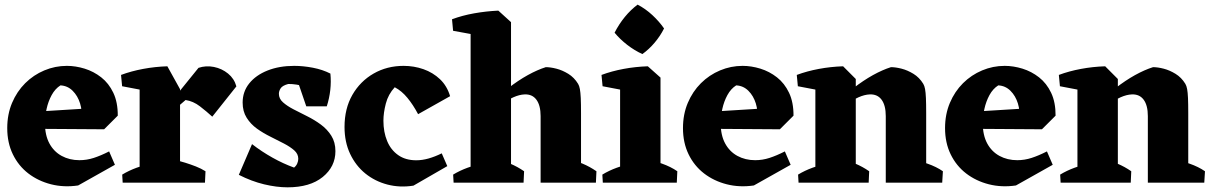

<svg xmlns="http://www.w3.org/2000/svg" viewBox="-20 -782 5192 822"><path d="M314.5 12Q253.5 21 198.5 7Q143.5 -7 101.2 -39.5Q59 -72 35 -121.4Q11 -170.8 11 -233.5Q11 -292.5 31.6 -341.4Q52.2 -390.2 87.9 -425.8Q123.5 -461.2 169.8 -480.6Q216 -500 266.2 -500Q303.8 -500 342.4 -488.1Q381 -476.2 413.4 -450.9Q445.8 -425.5 465.1 -384.9Q484.5 -344.2 484.2 -286.8L328 -272.8Q333 -306.2 322.9 -339Q312.8 -371.8 291 -393.4Q269.2 -415 238.8 -416.5Q216 -402 201.2 -375Q186.5 -348 179.5 -316Q172.5 -284 172.5 -254.5Q172.5 -203 191.5 -167.9Q210.5 -132.8 244.1 -114.5Q277.8 -96.2 320 -96.2Q351.5 -96.2 381.6 -106Q411.8 -115.8 447.2 -133.8L472 -76.5ZM425.8 -228.5 127 -230.5 115 -302.8 400.5 -320.5 484.2 -286.8Z M577.8 0V-445.5L696.5 -498.2L750.8 -400.2V0ZM649 -246 682.5 -309.5 829.8 -491.5Q861.5 -502.2 895.8 -495.4Q930 -488.5 956.4 -467Q982.8 -445.5 992 -412.2L888.8 -282.5Q864.5 -304.8 835.8 -326.9Q807 -349 774.5 -353.8ZM502.8 -412.8 498.2 -461.2Q541.8 -477.5 592.8 -487Q643.8 -496.5 696.5 -498.2L696 -427.5L619.8 -390.5ZM505.2 0 503.2 -34.5Q531.8 -51.8 565.2 -64Q598.8 -76.2 626.8 -82.8L617.2 0ZM704 0 729 -97Q749.8 -92.5 772.9 -85.4Q796 -78.2 818.6 -69.4Q841.2 -60.5 859.8 -48.8L857.5 0Z M1211 20Q1164.2 20 1110.5 7.1Q1056.8 -5.8 1002.5 -33.5L1059 -165Q1100 -133.2 1146 -107.4Q1192 -81.5 1239 -64.5Q1248.2 -71.8 1252.6 -82.1Q1257 -92.5 1257 -102.2Q1257 -123 1239.8 -138.2Q1222.5 -153.5 1195.6 -167.5Q1168.8 -181.5 1137.9 -196.8Q1107 -212 1080.1 -231.2Q1053.2 -250.5 1036 -277.9Q1018.8 -305.2 1018.8 -342.8Q1018.8 -389.8 1047.2 -425.1Q1075.8 -460.5 1125.6 -480.2Q1175.5 -500 1239.5 -500Q1278.2 -500 1319.8 -492Q1361.2 -484 1394.5 -467L1359 -378.8Q1328 -399.5 1287.8 -411.1Q1247.5 -422.8 1214.2 -422.5Q1189.2 -415.8 1181.6 -404Q1174 -392.2 1174 -380.5Q1174 -359.5 1191.6 -343.9Q1209.2 -328.2 1236.6 -314Q1264 -299.8 1295 -284.4Q1326 -269 1353.4 -248.9Q1380.8 -228.8 1398.4 -201Q1416 -173.2 1416 -134.8Q1416 -68.5 1361.6 -24.2Q1307.2 20 1211 20ZM1291.2 -326.8 1241.2 -473 1394.5 -467Q1398 -432 1394 -396.4Q1390 -360.8 1379 -326.8Z M1750 12.8Q1691.8 22 1638.6 8.1Q1585.5 -5.8 1544.2 -39.1Q1503 -72.5 1479 -123.2Q1455 -174 1455 -238.5Q1455 -317.2 1488.6 -375.8Q1522.2 -434.2 1579.5 -467.1Q1636.8 -500 1707.8 -500Q1752.2 -500 1792.9 -485.8Q1833.5 -471.5 1863.8 -442.8Q1894 -414 1907 -370.2L1770 -293.2Q1748.5 -333.8 1724.1 -363.2Q1699.8 -392.8 1670 -408.5Q1642 -378.2 1631.8 -338.5Q1621.5 -298.8 1621.5 -265.2Q1621.5 -216.8 1637.4 -178.4Q1653.2 -140 1684.8 -117.9Q1716.2 -95.8 1762 -95.8Q1787.8 -95.8 1814.9 -103.5Q1842 -111.2 1871.2 -125.5L1895 -70.8Z M1994.8 0V-683.8L2113.5 -736.5L2167.8 -687.2V0ZM2294.5 0V-284.8Q2294.5 -330.8 2276.6 -355Q2258.8 -379.2 2226 -377.8Q2203.8 -377 2177.8 -365.5Q2151.8 -354 2125.8 -337.4Q2099.8 -320.8 2075.8 -302.5L2070.5 -328.8Q2112.2 -370.8 2155.2 -404.1Q2198.2 -437.5 2239.5 -460.4Q2280.8 -483.2 2316.8 -494.5Q2336.5 -494.5 2362 -488Q2387.5 -481.5 2412.9 -466Q2438.2 -450.5 2455 -423Q2460 -414.8 2462.6 -400.8Q2465.2 -386.8 2466.4 -362.4Q2467.5 -338 2467.5 -295.5V0ZM1919.8 -650.2 1915.2 -699.5Q1958.8 -715.8 2009.8 -724.9Q2060.8 -734 2113.5 -736.5L2113 -665.8L2036.8 -628.8ZM1922 0 1920 -34.5Q1948.5 -51.8 1982 -64Q2015.5 -76.2 2043.5 -82.8L2034 0ZM2076 0 2101 -103Q2132.2 -95 2164.2 -81.5Q2196.2 -68 2223.8 -48.8L2221.5 0ZM2385.8 0 2410.8 -103Q2442 -95 2474 -81.5Q2506 -68 2533.5 -48.8L2531.2 0Z M2634.8 0V-445.5L2753.5 -498.2L2807.8 -449.8V0ZM2560.8 0 2558.8 -34.5Q2587.2 -51.8 2620.8 -64Q2654.2 -76.2 2682.2 -82.8L2672.8 0ZM2720 0 2745 -103Q2776.2 -95 2814.2 -81.5Q2852.2 -68 2879.8 -48.8L2877.5 0ZM2559.8 -412.8 2555.2 -461.2Q2598.8 -477.5 2649.8 -487Q2700.8 -496.5 2753.5 -498.2L2753 -427.5L2676.8 -390.5ZM2730.2 -550.5Q2696.2 -566 2665 -590.2Q2633.8 -614.5 2611.2 -642Q2629.8 -678.5 2655 -709.4Q2680.2 -740.2 2709.8 -762.2Q2743.5 -744.5 2772.9 -717.4Q2802.2 -690.2 2823 -660.2Q2807 -628.2 2782.8 -599.5Q2758.5 -570.8 2730.2 -550.5Z M3207.5 12Q3146.5 21 3091.5 7Q3036.5 -7 2994.2 -39.5Q2952 -72 2928 -121.4Q2904 -170.8 2904 -233.5Q2904 -292.5 2924.6 -341.4Q2945.2 -390.2 2980.9 -425.8Q3016.5 -461.2 3062.8 -480.6Q3109 -500 3159.2 -500Q3196.8 -500 3235.4 -488.1Q3274 -476.2 3306.4 -450.9Q3338.8 -425.5 3358.1 -384.9Q3377.5 -344.2 3377.2 -286.8L3221 -272.8Q3226 -306.2 3215.9 -339Q3205.8 -371.8 3184 -393.4Q3162.2 -415 3131.8 -416.5Q3109 -402 3094.2 -375Q3079.5 -348 3072.5 -316Q3065.5 -284 3065.5 -254.5Q3065.5 -203 3084.5 -167.9Q3103.5 -132.8 3137.1 -114.5Q3170.8 -96.2 3213 -96.2Q3244.5 -96.2 3274.6 -106Q3304.8 -115.8 3340.2 -133.8L3365 -76.5ZM3318.8 -228.5 3020 -230.5 3008 -302.8 3293.5 -320.5 3377.2 -286.8Z M3470.8 0V-445.5L3589.5 -498.2L3643.8 -443.8V0ZM3772.2 0V-284.8Q3772.2 -330.8 3754.4 -355Q3736.5 -379.2 3703.8 -377.8Q3681.5 -377 3655.5 -365.5Q3629.5 -354 3603.5 -337.4Q3577.5 -320.8 3553.5 -302.5L3548.2 -328.8Q3590 -370.8 3633 -404.1Q3676 -437.5 3717.2 -460.4Q3758.5 -483.2 3794.5 -494.5Q3814.2 -494.5 3839.8 -488Q3865.2 -481.5 3890.6 -466Q3916 -450.5 3932.8 -423Q3937.8 -414.8 3940.4 -400.8Q3943 -386.8 3944.1 -362.4Q3945.2 -338 3945.2 -295.5V0ZM3395.8 -412.8 3391.2 -461.2Q3434.8 -477.5 3485.8 -487Q3536.8 -496.5 3589.5 -498.2L3589 -427.5L3512.8 -390.5ZM3398.8 0 3396.8 -34.5Q3425.2 -51.8 3458.8 -64Q3492.2 -76.2 3520.2 -82.8L3510.8 0ZM3553.5 0 3578.5 -103Q3609.8 -95 3641.8 -81.5Q3673.8 -68 3701.2 -48.8L3699 0ZM3855.2 0 3880.2 -103Q3911.5 -95 3950.4 -81.5Q3989.2 -68 4016.8 -48.8L4013.8 0Z M4329.5 12Q4268.5 21 4213.5 7Q4158.5 -7 4116.2 -39.5Q4074 -72 4050 -121.4Q4026 -170.8 4026 -233.5Q4026 -292.5 4046.6 -341.4Q4067.2 -390.2 4102.9 -425.8Q4138.5 -461.2 4184.8 -480.6Q4231 -500 4281.2 -500Q4318.8 -500 4357.4 -488.1Q4396 -476.2 4428.4 -450.9Q4460.8 -425.5 4480.1 -384.9Q4499.5 -344.2 4499.2 -286.8L4343 -272.8Q4348 -306.2 4337.9 -339Q4327.8 -371.8 4306 -393.4Q4284.2 -415 4253.8 -416.5Q4231 -402 4216.2 -375Q4201.5 -348 4194.5 -316Q4187.5 -284 4187.5 -254.5Q4187.5 -203 4206.5 -167.9Q4225.5 -132.8 4259.1 -114.5Q4292.8 -96.2 4335 -96.2Q4366.5 -96.2 4396.6 -106Q4426.8 -115.8 4462.2 -133.8L4487 -76.5ZM4440.8 -228.5 4142 -230.5 4130 -302.8 4415.5 -320.5 4499.2 -286.8Z M4592.8 0V-445.5L4711.5 -498.2L4765.8 -443.8V0ZM4894.2 0V-284.8Q4894.2 -330.8 4876.4 -355Q4858.5 -379.2 4825.8 -377.8Q4803.5 -377 4777.5 -365.5Q4751.5 -354 4725.5 -337.4Q4699.5 -320.8 4675.5 -302.5L4670.2 -328.8Q4712 -370.8 4755 -404.1Q4798 -437.5 4839.2 -460.4Q4880.5 -483.2 4916.5 -494.5Q4936.2 -494.5 4961.8 -488Q4987.2 -481.5 5012.6 -466Q5038 -450.5 5054.8 -423Q5059.8 -414.8 5062.4 -400.8Q5065 -386.8 5066.1 -362.4Q5067.2 -338 5067.2 -295.5V0ZM4517.8 -412.8 4513.2 -461.2Q4556.8 -477.5 4607.8 -487Q4658.8 -496.5 4711.5 -498.2L4711 -427.5L4634.8 -390.5ZM4520.8 0 4518.8 -34.5Q4547.2 -51.8 4580.8 -64Q4614.2 -76.2 4642.2 -82.8L4632.8 0ZM4675.5 0 4700.5 -103Q4731.8 -95 4763.8 -81.5Q4795.8 -68 4823.2 -48.8L4821 0ZM4977.2 0 5002.2 -103Q5033.5 -95 5072.4 -81.5Q5111.2 -68 5138.8 -48.8L5135.8 0Z"/></svg>

Font: Eczar
Style: Regular
Weight: 400
Designer: Vaibhav Singh
Foundry: Rosetta Type Foundry
Version: Version 2.000